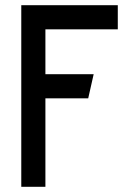

<svg xmlns="http://www.w3.org/2000/svg" viewBox="-20 -720 496 740"><path d="M62 0V-700H434V-607H155V-434H341L320 -341H155V0Z"/></svg>

Font: Odibee Sans
Style: Regular
Weight: 400
Designer: James Barnard - Barnard Co. Limited
Version: Version 2.001; ttfautohint (v1.8.3)